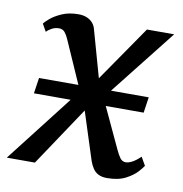

<svg xmlns="http://www.w3.org/2000/svg" viewBox="-84 -632 674 708"><g transform="rotate(10 253.0 -278.5)"><path d="M361.8 10Q342.6 10 329.8 3.5Q317 -3 309.1 -14.8Q301.2 -26.5 295.7 -42L224.3 -264.1L263.2 -258.6L90.6 0H-14.6L236.8 -323.8L227.3 -245.3L128.2 -470Q122.4 -483.5 114.5 -493.3Q106.5 -503.1 92.4 -503.1Q77.8 -503.1 65.5 -496.3Q53.2 -489.6 46.4 -481.8L30.4 -509.9Q34.2 -515.9 50 -529.5Q65.8 -543.2 92.2 -554.9Q118.5 -566.6 154.1 -566.6Q172.6 -566.6 185.9 -560.9Q199.1 -555.3 207.6 -545.6Q216 -536 219.2 -523.9L281.2 -303.2L243 -309.7L412.3 -555H514.2L269.5 -244.7L278.4 -322.2L382.7 -98.6Q390.2 -82.4 398.3 -70.9Q406.5 -59.3 419.9 -59.3Q430.4 -59.3 444.1 -66.5Q457.8 -73.7 474.5 -89.8L492.3 -58.8Q488.8 -52.3 474 -35.7Q459.2 -19 431.7 -4.5Q404.1 10 361.8 10ZM42.7 -251 51.4 -309.9H462.2L453.5 -251Z"/></g></svg>

Font: Merriweather Light
Style: Italic
Weight: 300
Italic angle: -7.8°
Designer: Eben Sorkin
Foundry: Eben Sorkin
Version: Version 2.101